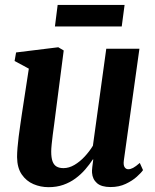

<svg xmlns="http://www.w3.org/2000/svg" viewBox="-20 -746 628 776"><path d="M176.5 10.5Q144 10.5 115.2 -1.8Q86.5 -14 68 -40.8Q49.5 -67.5 49 -111Q49 -128 50.8 -149.2Q52.5 -170.5 55.5 -194Q58.5 -217.5 62 -241.2Q65.5 -265 68.5 -286L96.5 -468.5L39 -499.5L45 -534L215.5 -555L237.5 -542L204.5 -287Q202 -266.5 199 -244.2Q196 -222 193.2 -201Q190.5 -180 188.8 -162.5Q187 -145 187 -133.5Q187 -109 192.2 -94.2Q197.5 -79.5 208.5 -73Q219.5 -66.5 236.5 -66.5Q259 -66.5 281 -79.5Q303 -92.5 322.2 -113.2Q341.5 -134 355.5 -157L409.5 -549H543.5L480.5 -97.5Q478 -79 483.5 -70.5Q489 -62 498.5 -62Q507.5 -62 518 -67.5Q528.5 -73 545 -87.5L558 -58.5Q551 -48 533 -31.8Q515 -15.5 488 -2.8Q461 10 427 10Q390 10 372 -5.8Q354 -21.5 352 -47.5Q351.5 -50.5 351.8 -56.8Q352 -63 353 -70.8Q354 -78.5 355 -86.5Q356 -94.5 357 -101.5L355.5 -102Q342 -81.5 324.5 -61.2Q307 -41 285 -24.8Q263 -8.5 236 1Q209 10.5 176.5 10.5ZM213 -726H483.5L472 -639H202Z"/></svg>

Font: Merriweather 48pt
Style: Bold Italic
Weight: 700
Italic angle: -7.8°
Version: Version 2.101